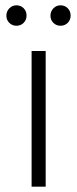

<svg xmlns="http://www.w3.org/2000/svg" viewBox="-20 -703 290 723"><path d="M99 -511H152V0H99ZM4 -644Q4 -660 15 -671.5Q26 -683 42 -683Q58 -683 69 -672Q80 -661 80 -644Q80 -628 69 -617Q58 -606 42 -606Q26 -606 15 -617Q4 -628 4 -644ZM170 -644Q170 -660 181 -671.5Q192 -683 208 -683Q224 -683 235 -672Q246 -661 246 -644Q246 -628 235 -617Q224 -606 208 -606Q192 -606 181 -617Q170 -628 170 -644Z"/></svg>

Font: Overpass ExtraLight
Style: Regular
Weight: 200
Designer: Delve Withrington, Thomas Jockin
Foundry: Delve Fonts
Version: Version 3.000;DELV;Overpass